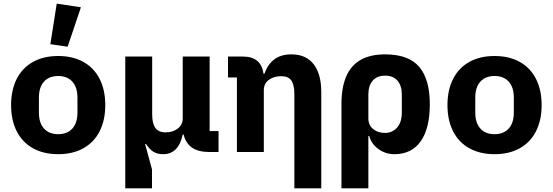

<svg xmlns="http://www.w3.org/2000/svg" viewBox="-20 -836 3040 1056"><path d="M41 -258Q41 -341 72 -402Q103 -463 161.5 -495.5Q220 -528 300 -528Q380 -528 438.5 -495.5Q497 -463 528 -402Q559 -341 559 -258Q559 -175 528 -114Q497 -53 438.5 -20.5Q380 12 300 12Q220 12 161.5 -20.5Q103 -53 72 -114Q41 -175 41 -258ZM406 -217V-299Q406 -356 378 -387Q350 -418 300 -418Q250 -418 222 -387Q194 -356 194 -299V-217Q194 -160 222 -129Q250 -98 300 -98Q350 -98 378 -129Q406 -160 406 -217ZM257 -593 292 -816 425 -796 352 -579Z M669 200V-525H817V-206Q817 -157 834.5 -132.5Q852 -108 891 -108Q931 -108 958 -129Q985 -150 985 -185V-525H1133V-115H1182V0H1132Q1070 0 1035.5 -24.5Q1001 -49 990 -96H985Q962 12 877 12Q846 12 824.5 -1Q803 -14 783 -44H778L816 96V200Z M1283 0V-410H1234V-525H1316Q1366 -525 1394.5 -501.5Q1423 -478 1429 -431H1435Q1451 -480 1487.5 -508.5Q1524 -537 1583 -537Q1663 -537 1705 -483Q1747 -429 1747 -329V200H1599V-317Q1599 -369 1582.5 -393Q1566 -417 1526 -417Q1487 -417 1459 -397Q1431 -377 1431 -340V0Z M1858 -263Q1858 -353 1883.5 -414Q1909 -475 1962.5 -506Q2016 -537 2098 -537Q2227 -537 2285.5 -468.5Q2344 -400 2344 -263Q2344 -130 2294 -59Q2244 12 2149 12Q2100 12 2061 -16.5Q2022 -45 2011 -88H2006V200H1858ZM2190 -217V-316Q2190 -365 2166 -392.5Q2142 -420 2098 -420Q2054 -420 2030 -392.5Q2006 -365 2006 -316V-185Q2006 -148 2032 -126.5Q2058 -105 2098 -105Q2138 -105 2164 -134.5Q2190 -164 2190 -217Z M2441 -258Q2441 -341 2472 -402Q2503 -463 2561.5 -495.5Q2620 -528 2700 -528Q2780 -528 2838.5 -495.5Q2897 -463 2928 -402Q2959 -341 2959 -258Q2959 -175 2928 -114Q2897 -53 2838.5 -20.5Q2780 12 2700 12Q2620 12 2561.5 -20.5Q2503 -53 2472 -114Q2441 -175 2441 -258ZM2806 -217V-299Q2806 -356 2778 -387Q2750 -418 2700 -418Q2650 -418 2622 -387Q2594 -356 2594 -299V-217Q2594 -160 2622 -129Q2650 -98 2700 -98Q2750 -98 2778 -129Q2806 -160 2806 -217Z"/></svg>

Font: iA Writer Duo V
Style: Regular
Weight: 400
Designer: Mike Abbink, Paul van der Laan, Pieter van Rosmalen, Oliver Reichenstein
Foundry: Information Architects Inc.
Version: Version 2.000